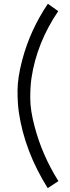

<svg xmlns="http://www.w3.org/2000/svg" viewBox="-20 -767 373 1016"><path d="M288.1 -708Q174.3 -540 146.5 -353.5Q140.1 -311.5 140.1 -247.3Q140.1 -183.1 163.1 -97.7Q202.6 53.7 289.1 191.4L232.4 228.5Q109.9 32.7 79.6 -173.3Q72.8 -219.7 72.8 -287.6Q72.8 -355.5 97.7 -449.7Q139.2 -607.4 233.4 -747.1Z"/></svg>

Font: AnjaliOldLipi
Style: Regular
Weight: 400
Designer: Kevin & Siji
Foundry: Core : Kevin & Siji
Modification : Hiran Venugopalan
Opentype mlm2 support: Rajeesh Nambiar
New Feature Table : Santhosh
Version: Version 7.1.0+20221109